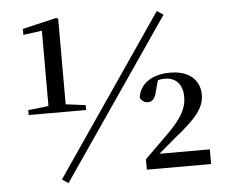

<svg xmlns="http://www.w3.org/2000/svg" viewBox="-54 -807 1055 899"><g transform="rotate(-5 474.0 -357.0)"><path d="M232 31 744 -716 714 -736 203 11ZM603 0H905V-69H668L753 -141C847 -216 890 -265 890 -327C890 -392 845 -443 751 -443C671 -443 608 -408 599 -338C607 -323 621 -314 636 -314C653 -314 670 -325 677 -362L691 -413C703 -416 713 -417 724 -417C777 -417 807 -381 807 -324C807 -268 778 -222 716 -160L603 -49ZM170 -303H344V-326L251 -338V-739L243 -745L82 -707V-679L170 -691V-337L74 -326V-303Z"/></g></svg>

Font: Noto Serif CJK SC SemiBold
Style: Regular
Weight: 600
Designer: Ryoko NISHIZUKA 西塚涼子 (kana & ideographs); Frank Grießhammer (Latin, Greek & Cyrillic); Wenlong ZHANG 张文龙 (bopomofo); San
Foundry: Adobe
Version: Version 2.001;hotconv 1.1.0;makeotfexe 2.6.0